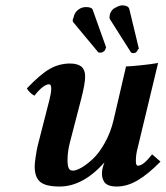

<svg xmlns="http://www.w3.org/2000/svg" viewBox="-20 -678 612 708"><path d="M279.8 -314.9 237.8 -152.8Q229 -119.1 229 -87.9Q229 -67.4 233.2 -58.1Q237.3 -48.8 249 -48.8Q261.2 -48.8 280.8 -60.1Q300.3 -71.3 323 -92.5Q345.7 -113.8 366.9 -151.9Q388.2 -189.9 398.9 -235.8L444.8 -433.1Q459.5 -433.1 499.5 -437.3Q539.6 -441.4 563 -445.8L485.8 -125Q481 -106 481 -83Q481 -66.9 488.8 -66.9Q508.3 -66.9 541 -108.9L571.8 -82Q524.4 -34.2 486.3 -12.2Q448.2 9.8 410.2 9.8Q392.1 9.8 380.4 5.1Q368.7 0.5 363.8 -8.1Q358.9 -16.6 357.4 -23.4Q356 -30.3 356 -39.1Q356 -55.7 365.2 -79.1Q285.6 9.8 200.2 9.8Q148.4 9.8 128.2 -7.3Q107.9 -24.4 107.9 -64Q107.9 -76.7 111.8 -101.8Q115.7 -127 119.1 -141.1L162.1 -309.1Q168.9 -335.9 168.9 -351.1Q168.9 -367.2 161.1 -367.2Q140.1 -367.2 106.9 -325.2Q89.4 -334.5 79.1 -352.1Q129.9 -405.3 164.6 -424.6Q199.2 -443.8 238.8 -443.8Q253.4 -443.8 264.2 -440.4Q274.9 -437 280.5 -432.1Q286.1 -427.2 289.3 -419.9Q292.5 -412.6 293.2 -407.2Q293.9 -401.9 293.9 -395Q293.9 -369.6 279.8 -314.9ZM271 -644Q282.7 -651.9 296.9 -651.9Q318.4 -651.9 321.8 -642.1L371.1 -503.9Q371.6 -503.4 370.1 -501L369.1 -498Q367.2 -490.7 361.8 -487.8Q356 -483.9 352.1 -483.9H350.1Q342.8 -483.9 341.8 -485.8L250 -596.2Q248 -600.1 248 -602.1Q248 -605 250 -610.4Q252 -615.7 252 -616.2Q255.4 -633.3 271 -644ZM408.2 -650.9Q419.9 -658.2 431.2 -658.2H434.1Q454.1 -656.7 457 -644L492.2 -498Q492.2 -497.6 491.2 -497.1L489.3 -496.1Q488.3 -495.6 487.8 -495.1Q487.8 -489.7 480 -483.9Q474.1 -481.9 471.2 -481.9Q465.8 -481.9 462.9 -484.9L386.2 -606Q382.3 -610.8 384.8 -622.1Q386.2 -631.3 392.6 -639.4Q398.9 -647.5 408.2 -650.9Z"/></svg>

Font: Linux Libertine G
Style: Semibold Italic
Weight: 600
Italic angle: -11.5°
Designer: Philipp H. Poll
Foundry: Philipp H. Poll
Version: Version 5.1.1